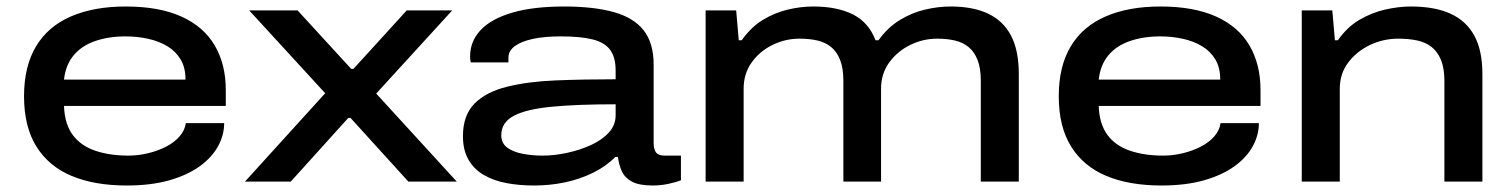

<svg xmlns="http://www.w3.org/2000/svg" viewBox="-20 -559 4651 591"><path d="M370 12Q271 12 200.5 -17.5Q130 -47 92 -108Q54 -169 54 -263Q54 -355 91 -416.5Q128 -478 198.5 -508.5Q269 -539 367 -539Q470 -539 538.5 -508Q607 -477 641 -419Q675 -361 675 -282V-233H177Q179 -177 204 -143.5Q229 -110 273.5 -95Q318 -80 375 -80Q406 -80 436.5 -87.5Q467 -95 492 -108Q517 -121 533 -139.5Q549 -158 552 -180H670Q670 -143 651 -108.5Q632 -74 594.5 -47Q557 -20 501 -4Q445 12 370 12ZM177 -314H551Q551 -351 536 -376Q521 -401 495.5 -416.5Q470 -432 436.5 -439.5Q403 -447 367 -447Q314 -447 272.5 -432.5Q231 -418 206.5 -388.5Q182 -359 177 -314Z M734 0 981 -272 747 -527H896L1061 -347H1068L1232 -527H1372L1138 -271L1386 0H1237L1059 -196H1052L875 0Z M1624 12Q1578 12 1538.5 4.5Q1499 -3 1469 -20.5Q1439 -38 1422 -67.5Q1405 -97 1405 -140Q1405 -204 1440.5 -240Q1476 -276 1540.5 -292Q1605 -308 1690.5 -311.5Q1776 -315 1875 -315V-342Q1875 -382 1858.5 -405Q1842 -428 1805 -437.5Q1768 -447 1706 -447Q1655 -447 1619 -439Q1583 -431 1564 -416.5Q1545 -402 1545 -382V-367H1429Q1428 -371 1427.5 -375.5Q1427 -380 1427 -385Q1427 -432 1459.5 -466.5Q1492 -501 1556.5 -520Q1621 -539 1717 -539Q1807 -539 1868.5 -522Q1930 -505 1961 -466Q1992 -427 1992 -360V-119Q1992 -99 1999.5 -89.5Q2007 -80 2026 -80H2076V-4Q2064 1 2039.5 6.5Q2015 12 1989 12Q1947 12 1925 0Q1903 -12 1894 -32Q1885 -52 1882 -76H1874Q1847 -48 1807 -28Q1767 -8 1720.5 2Q1674 12 1624 12ZM1650 -80Q1686 -80 1725.5 -88.5Q1765 -97 1799 -112.5Q1833 -128 1854 -151Q1875 -174 1875 -204V-238Q1757 -238 1678.5 -230.5Q1600 -223 1561.5 -202.5Q1523 -182 1523 -143Q1523 -118 1541.5 -104.5Q1560 -91 1589.5 -85.5Q1619 -80 1650 -80Z M2152 0V-527H2246L2254 -435H2263Q2292 -476 2328.5 -498Q2365 -520 2405 -529.5Q2445 -539 2483 -539Q2557 -539 2605.5 -514.5Q2654 -490 2675 -435H2684Q2713 -475 2750 -497.5Q2787 -520 2827.5 -529.5Q2868 -539 2906 -539Q2975 -539 3021.5 -517Q3068 -495 3092 -449.5Q3116 -404 3116 -331V0H2999V-311Q2999 -349 2989 -374.5Q2979 -400 2961 -414.5Q2943 -429 2918.5 -434.5Q2894 -440 2865 -440Q2821 -440 2781.5 -420.5Q2742 -401 2717 -366.5Q2692 -332 2692 -286V0H2576V-311Q2576 -349 2566 -374.5Q2556 -400 2538 -414.5Q2520 -429 2495.5 -434.5Q2471 -440 2441 -440Q2397 -440 2357.5 -420.5Q2318 -401 2293.5 -366.5Q2269 -332 2269 -286V0Z M3555 12Q3456 12 3385.5 -17.5Q3315 -47 3277 -108Q3239 -169 3239 -263Q3239 -355 3276 -416.5Q3313 -478 3383.5 -508.5Q3454 -539 3552 -539Q3655 -539 3723.5 -508Q3792 -477 3826 -419Q3860 -361 3860 -282V-233H3362Q3364 -177 3389 -143.5Q3414 -110 3458.5 -95Q3503 -80 3560 -80Q3591 -80 3621.5 -87.5Q3652 -95 3677 -108Q3702 -121 3718 -139.5Q3734 -158 3737 -180H3855Q3855 -143 3836 -108.5Q3817 -74 3779.5 -47Q3742 -20 3686 -4Q3630 12 3555 12ZM3362 -314H3736Q3736 -351 3721 -376Q3706 -401 3680.5 -416.5Q3655 -432 3621.5 -439.5Q3588 -447 3552 -447Q3499 -447 3457.5 -432.5Q3416 -418 3391.5 -388.5Q3367 -359 3362 -314Z M3987 0V-527H4081L4089 -435H4098Q4127 -476 4164.5 -498Q4202 -520 4243.5 -529.5Q4285 -539 4323 -539Q4396 -539 4444.5 -517Q4493 -495 4518 -449.5Q4543 -404 4543 -331V0H4426V-311Q4426 -349 4415.5 -374.5Q4405 -400 4386.5 -414.5Q4368 -429 4342 -434.5Q4316 -440 4284 -440Q4238 -440 4197 -420.5Q4156 -401 4130 -366.5Q4104 -332 4104 -286V0Z"/></svg>

Font: Archivo Expanded Medium
Style: Regular
Weight: 500
Width: 7
Designer: Hector Gatti
Foundry: Omnibus-Type
Version: Version 2.001